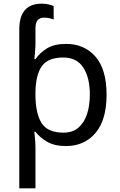

<svg xmlns="http://www.w3.org/2000/svg" viewBox="-20 -785 655 1045"><path d="M207 -765Q226 -765 244 -761Q262 -757 272 -752V-679Q265 -682 251 -685.5Q237 -689 220 -689Q198 -689 185.5 -676Q173 -663 173 -631V-551Q173 -532 171 -506Q169 -480 167 -463H173Q197 -498 236 -522Q275 -546 340 -546Q439 -546 499.5 -477Q560 -408 560 -269Q560 -132 499.5 -61Q439 10 339 10Q277 10 236.5 -13.5Q196 -37 173 -68H167Q169 -51 171 -25Q173 1 173 20V240H85V-625Q85 -765 207 -765ZM324 -472Q242 -472 208.5 -426Q175 -380 173 -286V-269Q173 -170 205.5 -116.5Q238 -63 326 -63Q375 -63 406.5 -90Q438 -117 453.5 -163.5Q469 -210 469 -270Q469 -362 433.5 -417Q398 -472 324 -472Z"/></svg>

Font: Noto Sans Historical
Style: Regular
Weight: 400
Designer: Monotype Design Team
Foundry: Monotype Imaging Inc.
Version: Version 2.013; ttfautohint (v1.8.4.7-5d5b)